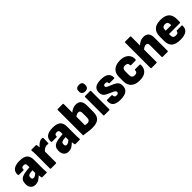

<svg xmlns="http://www.w3.org/2000/svg" viewBox="321 -2113 3515 3515"><g transform="rotate(-45 2079.0 -355.5)"><path d="M149 11Q90 11 57.5 -25.5Q25 -62 25 -129Q25 -180 43.5 -212.5Q62 -245 104.5 -263Q147 -281 220 -288L295 -296V-339Q295 -371 283.5 -384Q272 -397 242 -397Q186 -397 189 -347Q191 -333 177 -333H60Q48 -333 46 -348Q40 -427 91.5 -467.5Q143 -508 248 -508Q354 -508 402 -466.5Q450 -425 450 -332V-129Q450 -96 451 -68.5Q452 -41 455 -15Q456 0 443 0H332Q321 0 318 -12Q314 -33 310 -71Q274 -35 237 -12Q200 11 149 11ZM173 -149Q173 -101 211 -101Q251 -101 295 -147V-217L246 -213Q205 -209 189 -194Q173 -179 173 -149Z M556 0Q544 0 544 -14V-369Q544 -430 538 -483Q537 -497 551 -497H662Q674 -497 676 -486Q678 -472 680.5 -455Q683 -438 684 -420Q712 -457 749 -482.5Q786 -508 818 -508Q834 -508 844 -505Q854 -501 854 -488Q854 -462 853.5 -428.5Q853 -395 850 -366Q849 -351 835 -354Q830 -355 822 -356Q814 -357 805 -357Q779 -357 751 -342.5Q723 -328 699 -299V-14Q699 0 685 0Z M1007 11Q948 11 915.5 -25.5Q883 -62 883 -129Q883 -180 901.5 -212.5Q920 -245 962.5 -263Q1005 -281 1078 -288L1153 -296V-339Q1153 -371 1141.5 -384Q1130 -397 1100 -397Q1044 -397 1047 -347Q1049 -333 1035 -333H918Q906 -333 904 -348Q898 -427 949.5 -467.5Q1001 -508 1106 -508Q1212 -508 1260 -466.5Q1308 -425 1308 -332V-129Q1308 -96 1309 -68.5Q1310 -41 1313 -15Q1314 0 1301 0H1190Q1179 0 1176 -12Q1172 -33 1168 -71Q1132 -35 1095 -12Q1058 11 1007 11ZM1031 -149Q1031 -101 1069 -101Q1109 -101 1153 -147V-217L1104 -213Q1063 -209 1047 -194Q1031 -179 1031 -149Z M1627 11Q1563 11 1511.5 2Q1460 -7 1402 -12V-669Q1402 -683 1414 -683H1544Q1557 -683 1557 -669V-448Q1628 -508 1704 -508Q1773 -508 1806 -469Q1839 -430 1839 -348V-183Q1839 -84 1787.5 -36.5Q1736 11 1627 11ZM1557 -121Q1570 -119 1585 -116.5Q1600 -114 1615 -114Q1684 -114 1684 -195V-313Q1684 -375 1635 -375Q1600 -375 1557 -341Z M1936 0Q1924 0 1924 -14V-484Q1924 -497 1936 -497H2066Q2079 -497 2079 -484V-14Q2079 0 2066 0ZM2000 -554Q1961 -554 1938.5 -574.5Q1916 -595 1916 -628V-649Q1916 -684 1938.5 -703Q1961 -722 2000 -722Q2084 -722 2084 -649V-628Q2084 -595 2062.5 -574.5Q2041 -554 2000 -554Z M2352 11Q2245 11 2199 -27.5Q2153 -66 2160 -150Q2161 -163 2174 -163H2290Q2303 -163 2302 -149Q2302 -96 2352 -96Q2405 -96 2405 -135Q2405 -152 2394.5 -162.5Q2384 -173 2357 -186L2247 -236Q2202 -256 2181 -287Q2160 -318 2160 -367Q2160 -438 2207 -473Q2254 -508 2354 -508Q2457 -508 2504.5 -471.5Q2552 -435 2552 -361Q2552 -347 2537 -347H2422Q2409 -347 2409 -363Q2409 -402 2361 -402Q2315 -402 2315 -368Q2315 -354 2324 -345Q2333 -336 2358 -324L2467 -277Q2516 -254 2538 -223Q2560 -192 2560 -141Q2560 11 2352 11Z M2849 11Q2740 11 2681 -42Q2622 -95 2622 -195V-303Q2622 -402 2681 -455Q2740 -508 2848 -508Q2921 -508 2971 -483Q3021 -458 3044.5 -415Q3068 -372 3064 -319Q3063 -302 3049 -302H2933Q2919 -302 2919 -316Q2920 -347 2901.5 -362Q2883 -377 2851 -377Q2813 -377 2795 -357.5Q2777 -338 2777 -290V-208Q2777 -161 2795 -141Q2813 -121 2850 -121Q2886 -121 2902.5 -137Q2919 -153 2918 -182Q2918 -196 2932 -196H3048Q3062 -196 3063 -182Q3067 -93 3013 -41Q2959 11 2849 11Z M3159 0Q3147 0 3147 -14V-669Q3147 -683 3159 -683H3289Q3302 -683 3302 -669V-440Q3331 -468 3369 -488Q3407 -508 3456 -508Q3523 -508 3556.5 -470Q3590 -432 3590 -350V-14Q3590 0 3577 0H3449Q3435 0 3435 -14V-316Q3435 -346 3423.5 -360.5Q3412 -375 3386 -375Q3364 -375 3342 -363.5Q3320 -352 3302 -335V-14Q3302 0 3289 0Z M3900 11Q3782 11 3727.5 -38Q3673 -87 3673 -187V-300Q3673 -402 3728 -455Q3783 -508 3897 -508Q4122 -508 4122 -306V-227Q4122 -213 4108 -213H3826V-177Q3826 -141 3842.5 -122.5Q3859 -104 3897 -104Q3927 -104 3944.5 -114.5Q3962 -125 3962 -147Q3962 -159 3976 -159H4098Q4111 -159 4111 -146Q4112 -65 4060.5 -27Q4009 11 3900 11ZM3826 -299H3970V-311Q3970 -354 3953 -373.5Q3936 -393 3899 -393Q3860 -393 3843 -373Q3826 -353 3826 -311Z"/></g></svg>

Font: Sofia Sans Semi Condensed Black
Style: Regular
Weight: 900
Designer: Botio Nikoltchev, Ani Petrova
Foundry: lettersoup
Version: Version 4.100; ttfautohint (v1.8.4.7-5d5b)